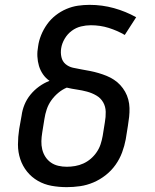

<svg xmlns="http://www.w3.org/2000/svg" viewBox="-20 -763 640 791"><path d="M255 8Q223 8 192.5 2.5Q162 -3 136 -18Q110 -33 91.5 -56Q73 -79 63.5 -107.5Q54 -136 54 -167.5Q54 -199 59 -231L69 -287Q72 -310 81 -332Q90 -354 105.5 -373Q121 -392 141 -406.5Q161 -421 184 -430Q168 -441 157 -457Q146 -473 140.5 -491.5Q135 -510 134 -530.5Q133 -551 137 -572Q140 -595 149.5 -618.5Q159 -642 174 -663Q189 -684 209.5 -700Q230 -716 253.5 -726Q277 -736 301 -739.5Q325 -743 349 -743Q401 -743 449.5 -729.5Q498 -716 541 -692L494 -619Q463 -637 428 -648Q393 -659 354 -659Q334 -659 313.5 -654Q293 -649 275.5 -636Q258 -623 246.5 -603.5Q235 -584 232 -564Q229 -546 233 -528Q237 -510 250 -499Q263 -488 280.5 -484Q298 -480 316 -477Q334 -474 351.5 -470.5Q369 -467 386 -462Q403 -457 419 -450.5Q435 -444 449.5 -434.5Q464 -425 475.5 -412.5Q487 -400 495.5 -385Q504 -370 508.5 -353Q513 -336 513.5 -318Q514 -300 512 -281.5Q510 -263 507 -245L498 -189Q493 -162 483 -135Q473 -108 456 -84Q439 -60 415.5 -41.5Q392 -23 365 -11.5Q338 0 310 4Q282 8 255 8ZM255 -76Q272 -76 289.5 -79Q307 -82 323.5 -89.5Q340 -97 354 -109Q368 -121 378.5 -136.5Q389 -152 394.5 -169Q400 -186 403 -203L412 -259Q416 -281 415.5 -302.5Q415 -324 405 -341.5Q395 -359 377 -369.5Q359 -380 338.5 -385.5Q318 -391 297 -394Q276 -397 255 -402Q236 -394 219.5 -380Q203 -366 191 -349Q179 -332 172.5 -312.5Q166 -293 163 -273L154 -217Q151 -199 150.5 -181.5Q150 -164 154 -147.5Q158 -131 167 -117Q176 -103 189.5 -93.5Q203 -84 220 -80Q237 -76 255 -76Z"/></svg>

Font: Iosevka SS04 Md Ex Obl
Style: Regular
Weight: 500
Width: 7
Italic angle: -9°
Monospace: yes
Designer: Belleve Invis
Foundry: Belleve Invis
Version: Version 19.0.0; ttfautohint (v1.8.4)